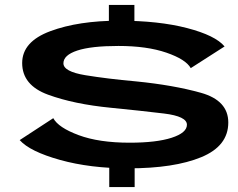

<svg xmlns="http://www.w3.org/2000/svg" viewBox="-20 -725 962 775"><path d="M419.5 -607.5H522.5V-705H419.5ZM421 30H523.5V-62.5H421ZM498.5 -45.5Q683 -45.5 792.2 -90.5Q901.5 -135.5 901.5 -230.5Q901.5 -319.5 790.8 -350.5Q680 -381.5 529 -396.5Q412.5 -407 324.2 -421.5Q236 -436 236 -469.5Q236 -502.5 292 -521Q348 -539.5 458 -539.5Q573 -539.5 651.5 -512.5Q730 -485.5 750 -450L886.5 -537.5Q849.5 -582 734.8 -611.8Q620 -641.5 461.5 -641.5Q297 -641.5 183.2 -599.2Q69.5 -557 69.5 -470.5Q69.5 -381 174 -342.8Q278.5 -304.5 427.5 -290Q549 -278 641.8 -266.8Q734.5 -255.5 734.5 -221.5Q734.5 -189 673 -169Q611.5 -149 503 -149Q379.5 -149 297.5 -179.5Q215.5 -210 195 -248L59.5 -159.5Q100.5 -113.5 222.2 -79.5Q344 -45.5 498.5 -45.5Z"/></svg>

Font: Anybody ExtraExpanded SemiBold
Style: Regular
Weight: 600
Width: 8
Version: Version 1.113;gftools[0.9.25]